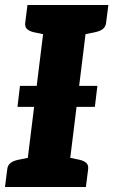

<svg xmlns="http://www.w3.org/2000/svg" viewBox="-32 -749 454 769"><path d="M65 0 155 -729H325L235 0ZM-12 0 -3 -71Q-1 -88 10.5 -96.5Q22 -105 41 -109L86 -118L85 0ZM215 0 244 -118 287 -109Q304 -105 313.5 -96.5Q323 -88 321 -71L312 0ZM175 -729 146 -611 103 -620Q86 -624 76.5 -632.5Q67 -641 69 -658L78 -729ZM402 -729 393 -658Q391 -641 379.5 -632.5Q368 -624 349 -620L304 -611L305 -729ZM38 -321 48 -405H358L348 -321Z"/></svg>

Font: Aleo Black
Style: Italic
Weight: 900
Italic angle: -7°
Designer: Alessio Laiso
Foundry: Alessio Laiso
Version: Version 2.001;gftools[0.9.29]